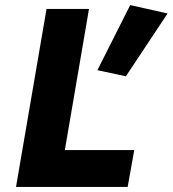

<svg xmlns="http://www.w3.org/2000/svg" viewBox="-20 -735 679 755"><path d="M163 -700 43 0H482L508 -145H235L330 -700ZM492 -715 363 -459 475 -435 639 -682Z"/></svg>

Font: Jost
Style: Bold Italic
Weight: 700
Italic angle: -5°
Version: Version 3.710